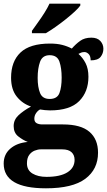

<svg xmlns="http://www.w3.org/2000/svg" viewBox="-27 -786 580 1040"><path d="M222 234Q-7 234 -7 100Q-7 50 29 19Q65 -12 123 -17Q96 -28 71.5 -47.5Q47 -67 47 -103Q47 -137 73 -161.5Q99 -186 141 -209Q95 -224 64 -262.5Q33 -301 33 -365Q33 -453 84 -501.5Q135 -550 244 -550Q281 -550 309 -543Q337 -536 362 -523Q383 -547 407 -564.5Q431 -582 468 -582Q500 -582 516.5 -564Q533 -546 533 -522Q533 -497 518 -478Q503 -459 464 -459Q464 -483 453 -493.5Q442 -504 431 -504Q420 -504 412.5 -501Q405 -498 398 -494Q421 -474 436.5 -444Q452 -414 452 -370Q452 -289 402 -238.5Q352 -188 244 -188Q234 -188 216.5 -189.5Q199 -191 190 -193Q179 -188 169 -174Q159 -160 159 -143Q159 -126 171 -119Q183 -112 203 -112H314Q411 -112 457.5 -72Q504 -32 504 41Q504 131 435 182.5Q366 234 222 234ZM242 -250Q283 -250 295 -282Q307 -314 307 -365Q307 -417 295 -452Q283 -487 242 -487Q203 -487 190 -451.5Q177 -416 177 -364Q177 -314 190 -282Q203 -250 242 -250ZM225 172Q299 172 338 147.5Q377 123 377 80Q377 54 360.5 38.5Q344 23 310 23H194Q178 23 160.5 30Q143 37 131 53.5Q119 70 119 99Q119 136 149 154Q179 172 225 172ZM146 -619Q160 -639 178.5 -664.5Q197 -690 214 -717Q231 -744 241 -766H408V-756Q399 -743 378 -723.5Q357 -704 329.5 -682Q302 -660 273.5 -640Q245 -620 221 -606H146Z"/></svg>

Font: Noto Serif SemiCondensed ExtraBold
Style: Regular
Weight: 800
Width: 4
Designer: Monotype Design Team
Foundry: Monotype Imaging Inc.
Version: Version 2.015